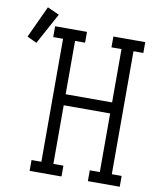

<svg xmlns="http://www.w3.org/2000/svg" viewBox="-196 -892 786 961"><g transform="rotate(10 197.0 -411.0)"><path d="M21 0V-55H71V-680H21V-735H183V-680H132V-409H368V-680H317V-735H479V-680H429V-55H479V0H317V-55H368V-353H132V-55H183V0ZM-57 -637 -106 -660 -31 -822 29 -795Z"/></g></svg>

Font: Iosevka Slab Light
Style: Regular
Weight: 300
Monospace: yes
Designer: Belleve Invis
Foundry: Belleve Invis
Version: Version 11.1.0; ttfautohint (v1.8.3)